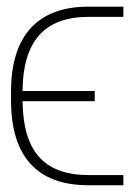

<svg xmlns="http://www.w3.org/2000/svg" viewBox="-20 -550 415 569"><path d="M345.7 -31.2V-1H242.2Q128.4 -1 70.6 -64.2Q12.7 -127.4 12.7 -252.9V-278.3Q12.7 -402.8 71 -466.6Q129.4 -530.3 242.2 -530.3H345.7V-500H242.2Q144 -500 95.7 -445.1Q47.4 -390.1 46.9 -280.3H260.7V-250H46.9Q47.9 -138.7 95.7 -85Q143.6 -31.2 242.2 -31.2Z"/></svg>

Font: Pretendard JP Thin
Style: Regular
Weight: 100
Designer: Base glyphs from Inter by Rasmus Andersson; Hangeul glyphs from Noto Sans CJK(Source Han Sans) by Jang Soo-young and Kan
Foundry: Kil Hyung-jin
Version: Version 1.309